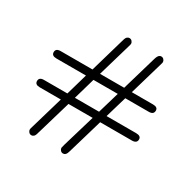

<svg xmlns="http://www.w3.org/2000/svg" viewBox="-183 -883 1246 1239"><g transform="rotate(30 439.5 -264.0)"><path d="M59 -156Q59 -184 95 -184H269L315 -344H95Q59 -344 59 -371Q59 -399 95 -399H332Q368 -525 404 -648Q405 -650 407 -657.5Q409 -665 410 -668.5Q411 -672 414 -678Q417 -684 420 -686.5Q423 -689 427.5 -691.5Q432 -694 438 -694Q450 -694 457.5 -685Q465 -676 465 -667Q465 -662 458 -639L388 -399H568L641 -649Q641 -650 643.5 -657.5Q646 -665 647 -668Q648 -671 651 -677Q654 -683 657 -686Q660 -689 664.5 -691.5Q669 -694 675 -694Q687 -694 694.5 -685Q702 -676 702 -667Q702 -662 695 -639L625 -399H783Q819 -399 819 -373Q819 -344 783 -344H608L561 -184H781Q818 -184 818 -158Q818 -129 781 -129H545Q535 -96 510.5 -11Q486 74 472 120Q472 121 470 127.5Q468 134 467 136.5Q466 139 464 145Q462 151 460 153.5Q458 156 454.5 159.5Q451 163 447 164.5Q443 166 438 166Q426 166 418.5 157Q411 148 411 139Q411 138 417 114L489 -129H309Q284 -46 236 120Q235 122 233 129.5Q231 137 230 140.5Q229 144 226 150Q223 156 220 158.5Q217 161 212.5 163.5Q208 166 202 166Q190 166 182.5 157Q175 148 175 139Q175 132 181 114Q204 33 252 -129H95Q59 -129 59 -156ZM325 -184H505L552 -344H371Z"/></g></svg>

Font: Coval
Style: ExtraLight
Weight: 250
Foundry: Context Ltd
Version: Version 001.000